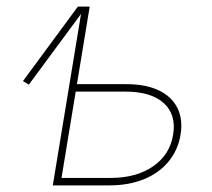

<svg xmlns="http://www.w3.org/2000/svg" viewBox="-20 -559 640 579"><path d="M66.9 -303.7 49.3 -314.5 214.8 -539.1H240.7ZM202.1 -305.2H361.3Q419.4 -305.2 458.5 -286.6Q497.6 -268.1 514.9 -233.6Q532.2 -199.2 524.4 -152.3Q516.6 -106 488 -71.5Q459.5 -37.1 414.1 -18.6Q368.7 0 310.5 0H139.2L228 -539.1H250.5L165.5 -22.5H314Q391.1 -22.5 441.7 -57.4Q492.2 -92.3 502 -152.3Q512.2 -212.9 474.1 -247.8Q436 -282.7 358.4 -282.7H198.2Z"/></svg>

Font: Inter 18pt Thin
Style: Italic
Weight: 250
Italic angle: -9.3988°
Version: Version 4.001;git-66647c0bb